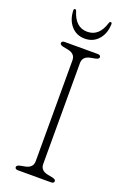

<svg xmlns="http://www.w3.org/2000/svg" viewBox="-166 -930 653 984"><g transform="rotate(20 160.5 -438.0)"><path d="M181 -75Q181 -39 222 -31L248 -26Q267 -22 267 -12Q267 0 250 0H71Q54 0 54 -12Q54 -22 73 -26L99 -31Q140 -39 140 -75V-625Q140 -661 99 -669L73 -674Q54 -678 54 -688Q54 -700 71 -700H250Q267 -700 267 -688Q267 -678 248 -674L222 -669Q181 -661 181 -625ZM160.5 -788.5Q225.5 -788.5 249.5 -868.5Q252 -876.5 257.5 -876.5Q264.5 -876.5 264.5 -867.5Q263 -816 234.5 -783.5Q206 -751 160.5 -751Q115 -751 86.5 -783.5Q58 -816 56.5 -867.5Q56.5 -876.5 63.5 -876.5Q69 -876.5 71.5 -868.5Q95.5 -788.5 160.5 -788.5Z"/></g></svg>

Font: Fraunces 9pt SuperSoft Thin
Style: Regular
Weight: 100
Version: Version 1.000;[b76b70a41]